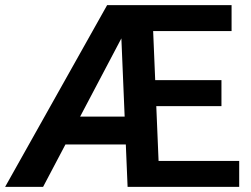

<svg xmlns="http://www.w3.org/2000/svg" viewBox="-22 -731 981 751"><path d="M146.5 0H-2L397 -710.9H476.6L481.4 -635.3ZM540 -166H173.8V-274.9H540ZM913.6 0H556.2V-101.6H913.6ZM602.5 0H477.1L447.3 -710.9H572.8ZM844.2 -315.9H536.1V-417.5H844.2ZM883.8 -609.4H526.4V-710.9H883.8Z"/></svg>

Font: Heebo SemiBold
Style: Regular
Weight: 600
Designer: Oded Ezer
Foundry: Ezer Type House
Version: Version 3.100